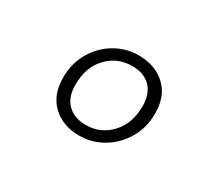

<svg xmlns="http://www.w3.org/2000/svg" viewBox="-66 -831 650 568"><g transform="rotate(30 259.0 -547.0)"><path d="M112 -526Q112 -574 134.5 -612.5Q157 -651 194 -672.5Q231 -694 273 -694Q330 -694 365.5 -661Q401 -628 401 -569Q401 -520 378 -481.5Q355 -443 318 -421.5Q281 -400 239 -400Q183 -400 147.5 -433Q112 -466 112 -526ZM358 -569Q358 -611 335.5 -634Q313 -657 273 -657Q222 -657 188 -621Q154 -585 154 -525Q154 -483 177 -460Q200 -437 240 -437Q290 -437 324 -473.5Q358 -510 358 -569Z"/></g></svg>

Font: Fira Sans ExtraLight
Style: Italic
Weight: 275
Italic angle: -8°
Designer: Carrois Corporate & Edenspiekermann AG
Foundry: Carrois Corporate GbR & Edenspiekermann AG
Version: Version 4.203